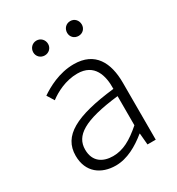

<svg xmlns="http://www.w3.org/2000/svg" viewBox="-181 -861 909 987"><g transform="rotate(-30 273.5 -367.5)"><path d="M218 13C286 13 350 -24 404 -68H406L412 0H461V-338C461 -456 416 -547 289 -547C202 -547 128 -505 87 -477L113 -435C150 -463 211 -496 281 -496C382 -496 405 -414 403 -335C168 -308 63 -252 63 -134C63 -35 132 13 218 13ZM230 -36C171 -36 121 -64 121 -137C121 -219 193 -268 403 -292V-119C340 -64 289 -36 230 -36ZM184 -660C209 -660 228 -679 228 -703C228 -728 209 -748 184 -748C159 -748 140 -728 140 -703C140 -679 159 -660 184 -660ZM385 -660C410 -660 428 -679 428 -703C428 -728 410 -748 385 -748C359 -748 341 -728 341 -703C341 -679 359 -660 385 -660Z"/></g></svg>

Font: Noto Sans JP Light
Style: Regular
Weight: 300
Designer: Ryoko NISHIZUKA (kana & ideographs); Paul D. Hunt (Latin, Greek & Cyrillic); Wenlong ZHANG (bopomofo); Sandoll Communica
Foundry: Adobe Systems Incorporated
Version: Version 1.004;PS 1.004;hotconv 1.0.82;makeotf.lib2.5.63406